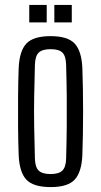

<svg xmlns="http://www.w3.org/2000/svg" viewBox="-20 -754 411 781"><path d="M186 7Q116 7 87.5 -23Q59 -53 56 -123Q54 -177 53.5 -238Q53 -299 53.5 -360.5Q54 -422 56 -477Q59 -547 87.5 -577Q116 -607 186 -607Q256 -607 284 -576.5Q312 -546 315 -477Q318 -396 318 -300.5Q318 -205 315 -123Q312 -54 284 -23.5Q256 7 186 7ZM186 -46Q219 -46 233.5 -60Q248 -74 249 -109Q251 -180 251.5 -240Q252 -300 251.5 -360Q251 -420 249 -490Q248 -526 234 -540Q220 -554 186 -554Q152 -554 137.5 -540Q123 -526 122 -490Q120 -420 119 -360Q118 -300 119 -240Q120 -180 122 -109Q123 -74 137.5 -60Q152 -46 186 -46ZM201 -663V-734H272V-663ZM99 -663V-734H170V-663Z"/></svg>

Font: Big Shoulders Display
Style: Regular
Weight: 400
Designer: Patric King
Foundry: XO Type Co
Version: Version 1.000; ttfautohint (v1.8.2)